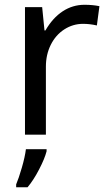

<svg xmlns="http://www.w3.org/2000/svg" viewBox="-20 -566 453 807"><path d="M335 -545.9Q370.6 -545.9 397.9 -540L387.2 -459Q357.4 -465.8 329.1 -465.8Q286.6 -465.8 250.2 -442.4Q213.9 -418.9 193.4 -377.7Q172.9 -336.4 172.9 -286.1V0H85V-536.1H157.2L167 -438H170.9Q201.7 -491.2 243.7 -518.6Q285.6 -545.9 335 -545.9ZM47.9 209Q58.6 184.1 71.8 138.7Q85 93.3 88.9 61H175.8V69.8Q168 100.6 144.3 146.2Q120.6 191.9 95.7 221.2H47.9Z"/></svg>

Font: Noto Sans Southeast Asian
Style: Regular
Weight: 400
Designer: Monotype Design Team
Foundry: Monotype Imaging Inc.
Version: Version 1.06 uh; ttfautohint (v1.4.1)